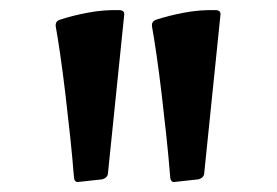

<svg xmlns="http://www.w3.org/2000/svg" viewBox="-20 -800 546 379"><path d="M136 -441Q127 -439 126 -450Q123 -488 118.5 -530.5Q114 -573 109 -615Q104 -657 99 -691.5Q94 -726 90 -748Q89 -758 98 -761Q122 -769 153.5 -775Q185 -781 217 -780Q227 -779 225 -769L193 -457Q192 -449 182 -446ZM326 -441Q317 -439 316 -450Q313 -488 308.5 -530.5Q304 -573 299 -615Q294 -657 289 -691.5Q284 -726 280 -748Q279 -758 288 -761Q312 -769 343.5 -775Q375 -781 407 -780Q417 -779 415 -769L383 -457Q382 -449 372 -446Z"/></svg>

Font: Hahmlet SemiBold
Style: Regular
Weight: 600
Version: Version 1.002